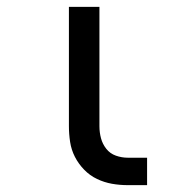

<svg xmlns="http://www.w3.org/2000/svg" viewBox="-20 -540 540 560"><path d="M409 0H353Q329 0 306.5 -4Q284 -8 263 -18Q242 -28 225.5 -45Q209 -62 198.5 -82.5Q188 -103 184.5 -126Q181 -149 181 -172V-520H270V-172Q270 -154 274.5 -137Q279 -120 290 -106Q301 -92 318 -86Q335 -80 353 -80H409Z"/></svg>

Font: Iosevka Bendy Medium
Style: Regular
Weight: 500
Monospace: yes
Designer: Belleve Invis
Foundry: Belleve Invis
Version: Version 30.1.2